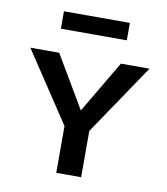

<svg xmlns="http://www.w3.org/2000/svg" viewBox="-74 -698 660 760"><g transform="rotate(10 255.5 -317.5)"><path d="M387 -565H122V-635H387ZM303 -186V0H203V-188L16 -470H132L256 -260L380 -470H495Z"/></g></svg>

Font: Ysabeau SC Semibold
Style: Regular
Weight: 600
Designer: Christian Thalmann (Catharsis Fonts)
Version: Version 0.003